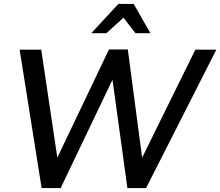

<svg xmlns="http://www.w3.org/2000/svg" viewBox="-20 -957 1122 978"><path d="M190 -704H80L192 1H289L553 -551L629 1H724L1082 -704H975L704 -154L631 -705H535L272 -154ZM661 -937H583L445 -788H522L609 -867L670 -788H746Z"/></svg>

Font: Geom
Style: Italic
Weight: 400
Italic angle: -10°
Version: Version 1.102